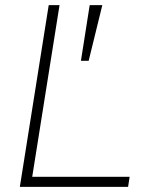

<svg xmlns="http://www.w3.org/2000/svg" viewBox="-20 -725 572 745"><path d="M57 0 169 -705H211L105 -39H483L477 0ZM294 -489 328 -705H377L324 -489Z"/></svg>

Font: Mulish ExtraLight ExtraLight
Style: Italic
Weight: 250
Italic angle: -9°
Version: Version 3.603